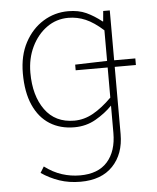

<svg xmlns="http://www.w3.org/2000/svg" viewBox="-52 -535 664 813"><g transform="rotate(-5 280.0 -128.0)"><path d="M278 -238V-262L414 -266H534V-238ZM258 234Q209 234 168 220Q127 206 92 182L108 156Q144 183 181.5 195Q219 207 258 207Q335 207 374.5 162.5Q414 118 414 40V-76Q384 -45 343 -21.5Q302 2 252 2Q192 2 147.5 -26Q103 -54 78.5 -109Q54 -164 54 -244Q54 -320 83.5 -375Q113 -430 161.5 -460Q210 -490 268 -490Q312 -490 344.5 -475Q377 -460 410 -434H412L416 -478H444V48Q444 132 395.5 183Q347 234 258 234ZM254 -26Q296 -26 335 -48Q374 -70 414 -110V-396Q374 -432 339 -447Q304 -462 266 -462Q215 -462 174.5 -433Q134 -404 110 -354.5Q86 -305 86 -244Q86 -147 129.5 -86.5Q173 -26 254 -26Z"/></g></svg>

Font: Mada ExtraLight
Style: Regular
Weight: 250
Designer: Khaled Hosny
Version: Version 1.5